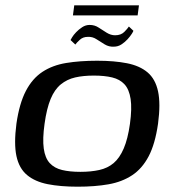

<svg xmlns="http://www.w3.org/2000/svg" viewBox="-20 -697 650 724"><path d="M273 7Q208 7 160 -2.5Q112 -12 82 -37Q52 -62 42 -108.5Q32 -155 42 -231Q53 -307 77.5 -354Q102 -401 140 -426Q178 -451 229.5 -459.5Q281 -468 346 -468Q411 -468 459 -458.5Q507 -449 536.5 -424Q566 -399 576 -352.5Q586 -306 576 -231Q565 -154 540.5 -107.5Q516 -61 478 -36Q440 -11 389 -2Q338 7 273 7ZM283 -49Q323 -49 354.5 -56Q386 -63 408.5 -82Q431 -101 446.5 -137Q462 -173 470 -230Q478 -288 472.5 -324Q467 -360 449.5 -379Q432 -398 403 -405Q374 -412 334 -412Q294 -412 263.5 -405Q233 -398 209.5 -379Q186 -360 171 -324Q156 -288 148 -230Q140 -173 145 -137Q150 -101 167.5 -82Q185 -63 214 -56Q243 -49 283 -49ZM409 -521Q391 -520 375 -529.5Q359 -539 344 -549Q329 -559 311 -558Q293 -558 281 -547Q269 -536 264 -529L246 -546Q247 -548 252 -556.5Q257 -565 267 -575.5Q277 -586 290 -594.5Q303 -603 318 -603Q337 -603 352 -593Q367 -583 382.5 -573.5Q398 -564 414 -564Q436 -564 448.5 -576.5Q461 -589 466 -597L483 -581Q483 -579 477 -569.5Q471 -560 461 -549Q451 -538 438 -529.5Q425 -521 409 -521ZM255 -639 260 -677H504L499 -639Z"/></svg>

Font: Genos Thin Medium
Style: Italic
Weight: 500
Italic angle: -8°
Version: Version 1.010